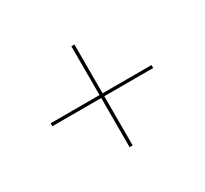

<svg xmlns="http://www.w3.org/2000/svg" viewBox="-94 -722 719 675"><g transform="rotate(-30 265.0 -385.0)"><path d="M258.5 -180.5V-590H271V-180.5ZM60 -380V-392H469.5V-380Z"/></g></svg>

Font: Bodoni Moda 18pt SemiBold
Style: Regular
Weight: 600
Designer: Owen Earl
Foundry: indestructible type
Version: Version 2.005